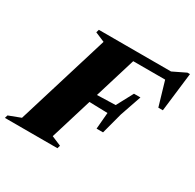

<svg xmlns="http://www.w3.org/2000/svg" viewBox="-199 -896 1083 1067"><g transform="rotate(30 342.5 -362.5)"><path d="M553.5 -475 506.5 -338.5 470.5 -203H429L438 -308.5L233 -314L249.5 -363.5L455.5 -369.5L512 -475ZM697 -475.5H668L616.5 -651L653 -629.5H308.5L328 -685H628.5L711 -725H727ZM239 -45 300.5 -19 295 0H-42L-36.5 -19L40 -48L221.5 -640L160 -666L165.5 -685H435Z"/></g></svg>

Font: Newsreader 36pt ExtraBold
Style: Italic
Weight: 800
Italic angle: -17°
Designer: Hugues Gentile
Foundry: Production Type
Version: Version 1.003